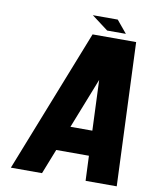

<svg xmlns="http://www.w3.org/2000/svg" viewBox="-89 -881 772 949"><g transform="rotate(10 297.0 -406.0)"><path d="M533.2 -718.8 562.5 0H406.2L400.9 -125H236.8L187.5 0H31.2L314.5 -718.8ZM396 -250 385.7 -502.9 286.1 -250ZM382.3 -750 299.3 -812.5H424.3L476.1 -750Z"/></g></svg>

Font: Signwood
Style: Italic
Weight: 400
Italic angle: -10°
Designer: GGBotNet
Foundry: GGBotNet
Version: 0.95